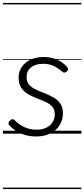

<svg xmlns="http://www.w3.org/2000/svg" viewBox="-20 -905 571 1300"><path d="M225 19Q179 19 142.5 6.5Q106 -6 80.5 -24Q55 -42 43 -57Q36 -65 37.5 -73Q39 -81 48 -89Q56 -97 63.5 -98Q71 -99 79 -91Q106 -64 143 -45.5Q180 -27 228 -27Q264 -27 291.5 -39.5Q319 -52 335 -76Q351 -100 351 -132Q351 -164 333 -183.5Q315 -203 287.5 -215.5Q260 -228 228.5 -240Q197 -252 169.5 -268Q142 -284 124 -310Q106 -336 106 -378Q106 -419 127 -451Q148 -483 186.5 -501Q225 -519 276 -519Q315 -519 346.5 -508.5Q378 -498 400.5 -482Q423 -466 436 -449Q442 -441 440.5 -434Q439 -427 431 -420Q424 -414 416 -413.5Q408 -413 401 -420Q372 -445 342 -459Q312 -473 272 -473Q220 -473 190 -449Q160 -425 160 -382Q160 -350 178 -330.5Q196 -311 224 -298Q252 -285 283.5 -273Q315 -261 342.5 -245Q370 -229 388 -204Q406 -179 406 -138Q406 -94 384.5 -58.5Q363 -23 322.5 -2Q282 19 225 19ZM0 365H531V375H0ZM0 -20H531V0H0ZM0 -505H531V-500H0ZM0 -885H531V-875H0Z"/></svg>

Font: Playwrite GB J Guides
Style: Italic
Weight: 400
Italic angle: -7.01216°
Designer: Veronika Burian, José Scaglione
Foundry: TypeTogether
Version: Version 1.003